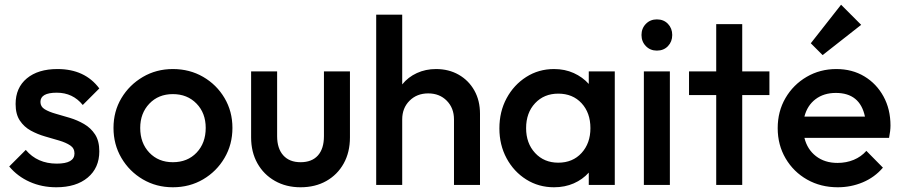

<svg xmlns="http://www.w3.org/2000/svg" viewBox="-20 -782 3813 812"><path d="M218 10Q157 10 105.5 -13Q54 -36 19 -78L89 -148Q138 -90 220 -90Q295 -90 295 -133Q295 -155 277 -167Q259 -179 230.5 -187.5Q202 -196 170.5 -205Q139 -214 110.5 -229.5Q82 -245 64 -272Q46 -299 46 -342Q46 -411 93.5 -450.5Q141 -490 223 -490Q339 -490 400 -408L330 -338Q288 -390 220 -390Q151 -390 151 -351Q151 -331 169 -320Q187 -309 215.5 -301Q244 -293 275.5 -283.5Q307 -274 335.5 -257.5Q364 -241 382 -213.5Q400 -186 400 -142Q400 -72 351 -31Q302 10 218 10Z M711 10Q641 10 584 -23.5Q527 -57 493.5 -114Q460 -171 460 -241Q460 -311 493.5 -367Q527 -423 584 -456.5Q641 -490 711 -490Q782 -490 839 -457Q896 -424 929.5 -367.5Q963 -311 963 -241Q963 -171 929.5 -114Q896 -57 839 -23.5Q782 10 711 10ZM711 -96Q773 -96 811.5 -136.5Q850 -177 850 -241Q850 -304 811 -344Q772 -384 711 -384Q650 -384 611.5 -343.5Q573 -303 573 -241Q573 -177 611.5 -136.5Q650 -96 711 -96Z M1251 10Q1190 10 1142.5 -17Q1095 -44 1068.5 -91.5Q1042 -139 1042 -201V-480H1152V-206Q1152 -154 1178 -125Q1204 -96 1251 -96Q1299 -96 1324.5 -124.5Q1350 -153 1350 -206V-480H1460V-201Q1460 -138 1433.5 -90.5Q1407 -43 1360 -16.5Q1313 10 1251 10Z M1571 0V-720H1681V-425Q1706 -456 1743 -473Q1780 -490 1824 -490Q1878 -490 1920 -466Q1962 -442 1986 -399.5Q2010 -357 2010 -301V0H1900V-277Q1900 -325 1869.5 -356Q1839 -387 1791 -387Q1743 -387 1712 -356Q1681 -325 1681 -277V0Z M2323 10Q2258 10 2205.5 -23Q2153 -56 2122.5 -112.5Q2092 -169 2092 -239Q2092 -310 2122.5 -366.5Q2153 -423 2205.5 -456.5Q2258 -490 2323 -490Q2369 -490 2406.5 -473Q2444 -456 2470 -427V-480H2580V0H2470V-52Q2444 -23 2406.5 -6.5Q2369 10 2323 10ZM2341 -94Q2402 -94 2439.5 -135Q2477 -176 2477 -240Q2477 -305 2439.5 -345.5Q2402 -386 2341 -386Q2281 -386 2243 -345.5Q2205 -305 2205 -240Q2205 -176 2243 -135Q2281 -94 2341 -94Z M2758 -568Q2730 -568 2711.5 -587Q2693 -606 2693 -634Q2693 -662 2711.5 -681Q2730 -700 2758 -700Q2787 -700 2805 -681Q2823 -662 2823 -634Q2823 -606 2805 -587Q2787 -568 2758 -568ZM2703 0V-480H2813V0Z M3009 0V-380H2894V-480H3009V-680H3119V-480H3234V-380H3119V0Z M3523 10Q3451 10 3393.5 -22.5Q3336 -55 3302.5 -112Q3269 -169 3269 -240Q3269 -311 3302 -367.5Q3335 -424 3391.5 -457Q3448 -490 3517 -490Q3584 -490 3635.5 -459Q3687 -428 3716.5 -374Q3746 -320 3746 -251Q3746 -229 3740 -199H3382Q3394 -150 3431 -121.5Q3468 -93 3522 -93Q3559 -93 3590.5 -106Q3622 -119 3644 -144L3714 -73Q3679 -32 3629 -11Q3579 10 3523 10ZM3515 -389Q3464 -389 3429 -362.5Q3394 -336 3382 -289H3638Q3617 -389 3515 -389ZM3459 -549 3409 -599 3537 -762 3622 -677Z"/></svg>

Font: Outfit Medium
Style: Regular
Weight: 500
Designer: Rodrigo Fuenzalida
Foundry: fragTYPE
Version: Version 1.100; ttfautohint (v1.8.4.7-5d5b);gftools[0.9.27]